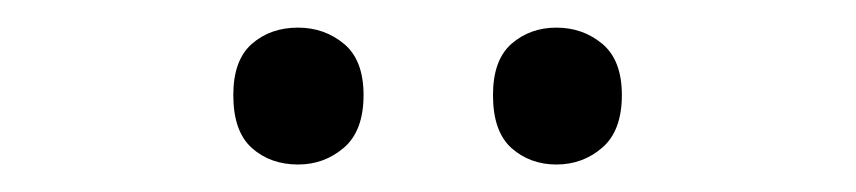

<svg xmlns="http://www.w3.org/2000/svg" viewBox="-20 -750 620 139"><path d="M243.2 -681.2Q243.2 -655.3 229 -643.1Q214.8 -630.9 195.8 -630.9Q175.8 -630.9 162.4 -642.8Q148.9 -654.8 148.9 -681.2Q148.9 -706.5 162.4 -718.3Q175.8 -730 195.8 -730Q214.8 -730 229 -718.3Q243.2 -706.5 243.2 -681.2ZM430.2 -681.2Q430.2 -655.3 416 -643.1Q401.9 -630.9 382.8 -630.9Q363.8 -630.9 350.3 -642.8Q336.9 -654.8 336.9 -681.2Q336.9 -706.5 350.3 -718.3Q363.8 -730 382.8 -730Q401.9 -730 416 -718.3Q430.2 -706.5 430.2 -681.2Z"/></svg>

Font: NotoSansMyanmarRegular
Style: Regular
Weight: 400
Designer: Monotype Design team
Foundry: Monotype Imaging Inc.
Version: Version 1.05